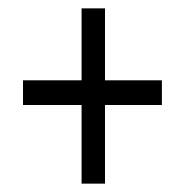

<svg xmlns="http://www.w3.org/2000/svg" viewBox="-20 -543 440 459"><path d="M175 -104V-292H35V-351H175V-523H231V-351H367V-292H231V-104Z"/></svg>

Font: Inconsolata Condensed
Style: Regular
Weight: 400
Width: 3
Monospace: yes
Designer: Raph Levien, Cyreal, Brenton Simpson
Foundry: Raph Levien, Cyreal, Google
Version: Version 3.000; ttfautohint (v1.8.2.53-6de2)